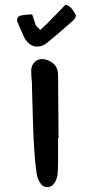

<svg xmlns="http://www.w3.org/2000/svg" viewBox="-20 -747 381 787"><path d="M132 -556Q99 -556 78 -596Q70 -614 63.5 -629Q57 -644 52 -656Q51 -659 50.5 -661.5Q50 -664 50 -665Q50 -675 59 -681Q66 -686 112 -688L127 -642L145 -624Q164 -641 177 -654Q190 -667 197 -675Q208 -686 220.5 -698.5Q233 -711 247 -727Q264 -727 279 -705L291 -685Q291 -674 282 -665Q253 -639 226 -616Q199 -593 175 -573Q155 -556 132 -556ZM174 20Q154 20 143 0Q136 -11 133 -22.5Q130 -34 129 -44Q124 -79 120.5 -130.5Q117 -182 115 -251L111 -391Q111 -396 111 -403.5Q111 -411 110 -419Q109 -427 108.5 -436.5Q108 -446 108 -457Q108 -478 121 -491.5Q134 -505 153 -505Q164 -505 176 -500Q218 -484 218 -439L220 -181H218V-114Q218 -92 218 -75Q218 -58 217 -47Q217 -22 207 -3Q195 20 174 20Z"/></svg>

Font: Mansalva
Style: Regular
Weight: 400
Designer: Carolina Short
Foundry: Carolina Short
Version: Version 2.112; ttfautohint (v1.8.4.7-5d5b)